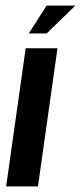

<svg xmlns="http://www.w3.org/2000/svg" viewBox="-20 -668 290 688"><path d="M2 0 72 -495H186L116 0ZM83 -548 147 -648H250L147 -548Z"/></svg>

Font: Alumni Sans Thin
Style: Bold Italic
Weight: 700
Italic angle: -8°
Version: Version 1.016